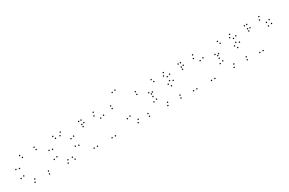

<svg xmlns="http://www.w3.org/2000/svg" viewBox="138 -1879 4683 3111"><g transform="rotate(-30 2480.0 -323.0)"><path d="M525 10V-10H505V10ZM535 -39V-59H515V-39ZM278 -39V-59H258V-39ZM148 -170V-190H128V-170ZM148 -310V-330H128V-310ZM278 -441V-461H258V-441ZM535 -441V-461H515V-441ZM525 -490V-510H505V-490ZM255 -490V-510H235V-490ZM90 -325V-345H70V-325ZM90 -155V-175H70V-155ZM255 10V-10H235V10Z M1004.5 10V-10H984.5V10ZM1170 -155V-175H1150V-155ZM1170 -325V-345H1150V-325ZM1014.5 -490V-510H994.5V-490ZM875 -490V-510H855V-490ZM710 -325V-345H690V-325ZM710 -155V-175H690V-155ZM875 10V-10H855V10ZM768 -170V-190H748V-170ZM768 -310V-330H748V-310ZM898 -441V-461H878V-441ZM981.5 -441V-461H961.5V-441ZM1112 -310V-330H1092V-310ZM1112 -170V-190H1092V-170ZM981.5 -39V-59H961.5V-39ZM898 -39V-59H878V-39Z M1759.5 10V-10H1739.5V10ZM1759.5 -376V-396H1739.5V-376ZM1638 -501.5V-521.5H1618V-501.5ZM1380 -422V-442H1360V-422ZM1380 -381V-401H1360V-381ZM1619 -443.5V-463.5H1599V-443.5ZM1696.5 -358.5V-378.5H1676.5V-358.5ZM1696.5 10V-10H1676.5V10ZM1422.5 10V-10H1402.5V10ZM1422.5 -431.5V-451.5H1402.5V-431.5ZM1404 -490V-510H1384V-490ZM1360.5 -490V-510H1340.5V-490ZM1360.5 10V-10H1340.5V10Z M2395.5 10V-10H2375.5V10ZM2395.5 -39V-59H2375.5V-39ZM2212.5 -39V-59H2192.5V-39ZM2123 -149V-169H2103V-149ZM2123 -635.5V-655.5H2103V-635.5ZM2065 -625.5V-645.5H2045V-625.5ZM2065 -134V-154H2045V-134ZM2184.5 10V-10H2164.5V10ZM2395.5 -399V-419H2375.5V-399ZM2395.5 -449V-469H2375.5V-449ZM1934 -449V-469H1914V-449ZM1934 -399V-419H1914V-399Z M2984.5 10V-10H2964.5V10ZM2994.5 -39V-59H2974.5V-39ZM2763 -39V-59H2743V-39ZM2633 -172.5V-192.5H2613V-172.5ZM2633 -307.5V-327.5H2613V-307.5ZM2738 -441V-461H2718V-441ZM2918 -441V-461H2898V-441ZM2965.5 -401V-421H2945.5V-401ZM2965.5 -327V-347H2945.5V-327ZM2918 -287V-307H2898V-287ZM2604 -287V-307H2584V-287ZM2604 -238.5V-258.5H2584V-238.5ZM2950.5 -238.5V-258.5H2930.5V-238.5ZM3018.5 -300.5V-320.5H2998.5V-300.5ZM3018.5 -417.5V-437.5H2998.5V-417.5ZM2942.5 -490V-510H2922.5V-490ZM2715 -490V-510H2695V-490ZM2575 -325V-345H2555V-325ZM2575 -155V-175H2555V-155ZM2740 10V-10H2720V10Z M3619.5 10V-10H3599.5V10ZM3619.5 -376V-396H3599.5V-376ZM3498 -501.5V-521.5H3478V-501.5ZM3240 -422V-442H3220V-422ZM3240 -381V-401H3220V-381ZM3479 -443.5V-463.5H3459V-443.5ZM3556.5 -358.5V-378.5H3536.5V-358.5ZM3556.5 10V-10H3536.5V10ZM3282.5 10V-10H3262.5V10ZM3282.5 -431.5V-451.5H3262.5V-431.5ZM3264 -490V-510H3244V-490ZM3220.5 -490V-510H3200.5V-490ZM3220.5 10V-10H3200.5V10Z M4224.5 10V-10H4204.5V10ZM4234.5 -39V-59H4214.5V-39ZM4003 -39V-59H3983V-39ZM3873 -172.5V-192.5H3853V-172.5ZM3873 -307.5V-327.5H3853V-307.5ZM3978 -441V-461H3958V-441ZM4158 -441V-461H4138V-441ZM4205.5 -401V-421H4185.5V-401ZM4205.5 -327V-347H4185.5V-327ZM4158 -287V-307H4138V-287ZM3844 -287V-307H3824V-287ZM3844 -238.5V-258.5H3824V-238.5ZM4190.5 -238.5V-258.5H4170.5V-238.5ZM4258.5 -300.5V-320.5H4238.5V-300.5ZM4258.5 -417.5V-437.5H4238.5V-417.5ZM4182.5 -490V-510H4162.5V-490ZM3955 -490V-510H3935V-490ZM3815 -325V-345H3795V-325ZM3815 -155V-175H3795V-155ZM3980 10V-10H3960V10Z M4859.5 -302.5V-322.5H4839.5V-302.5ZM4857.5 -376V-396H4837.5V-376ZM4738 -501.5V-521.5H4718V-501.5ZM4480 -422V-442H4460V-422ZM4480 -381V-401H4460V-381ZM4719 -448.5V-468.5H4699V-448.5ZM4796.5 -358.5V-378.5H4776.5V-358.5ZM4796.5 -292.5V-312.5H4776.5V-292.5ZM4522.5 10V-10H4502.5V10ZM4522.5 -416.5V-436.5H4502.5V-416.5ZM4504 -490V-510H4484V-490ZM4460.5 -490V-510H4440.5V-490ZM4460.5 10V-10H4440.5V10Z"/></g></svg>

Font: Monaspace Krypton Dots Var
Style: Regular
Weight: 400
Designer: Riley Cran and the Lettermatic Team
Version: Version 1.100 (Monaspace Krypton Dots)